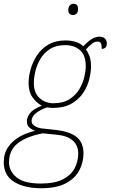

<svg xmlns="http://www.w3.org/2000/svg" viewBox="-61 -761 607 1021"><path d="M157 240Q69 240 14 206Q-41 172 -41 102Q-41 54 -17 20Q7 -14 45 -35Q83 -56 125 -65Q106 -73 94 -84Q82 -95 82 -117Q82 -137 98 -158.5Q114 -180 161 -199Q133 -214 112 -243.5Q91 -273 91 -319Q91 -354 102 -393Q113 -432 136 -467Q159 -502 196.5 -524Q234 -546 288 -546Q315 -546 340.5 -538.5Q366 -531 382 -515Q408 -542 427.5 -554Q447 -566 470 -566Q487 -566 497 -556Q507 -546 507 -531Q507 -514 499 -507.5Q491 -501 480 -501Q480 -525 474.5 -532.5Q469 -540 457 -540Q443 -540 428.5 -529Q414 -518 396 -498Q406 -485 414.5 -463.5Q423 -442 423 -407Q423 -377 413.5 -339Q404 -301 381 -266.5Q358 -232 318.5 -209.5Q279 -187 220 -187Q213 -187 204 -188Q195 -189 189 -190Q107 -161 107 -117Q107 -101 124.5 -90.5Q142 -80 162 -78L236 -70Q313 -61 348 -31Q383 -1 383 55Q383 101 361.5 143.5Q340 186 290.5 213Q241 240 157 240ZM223 -212Q275 -212 308.5 -233.5Q342 -255 361 -287Q380 -319 387.5 -352Q395 -385 395 -409Q395 -467 364.5 -494Q334 -521 286 -521Q237 -521 205 -500.5Q173 -480 154 -448Q135 -416 127 -381.5Q119 -347 119 -319Q119 -267 149.5 -239.5Q180 -212 223 -212ZM156 215Q231 215 274.5 192Q318 169 336.5 132.5Q355 96 355 55Q355 12 325.5 -14Q296 -40 236 -45L167 -52Q81 -36 34 0.5Q-13 37 -13 102Q-13 149 27 182Q67 215 156 215ZM327 -681Q317 -681 309.5 -687.5Q302 -694 302 -707Q302 -722 309.5 -731.5Q317 -741 329 -741Q354 -741 354 -714Q354 -696 346 -688.5Q338 -681 327 -681Z"/></svg>

Font: Noto Serif Thin
Style: Italic
Weight: 100
Italic angle: -12°
Designer: Monotype Design Team
Foundry: Monotype Imaging Inc.
Version: Version 2.014; ttfautohint (v1.8.4.7-5d5b)